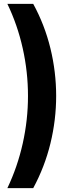

<svg xmlns="http://www.w3.org/2000/svg" viewBox="-20 -784 369 988"><path d="M151 184Q210 75 239.5 -46Q269 -167 269 -290Q269 -414 239.5 -535Q210 -656 151 -764H18Q70 -656 97 -535Q124 -414 124 -290Q124 -167 97 -46Q70 75 18 184Z"/></svg>

Font: SpinnyJost
Style: Bold
Weight: 700
Version: Version 3.710